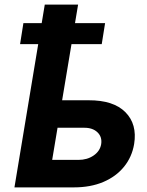

<svg xmlns="http://www.w3.org/2000/svg" viewBox="-20 -812 638 832"><path d="M435.4 -711.9 420.9 -620.9H67L81.4 -711.9ZM200.4 -377.5H363.7Q471.6 -378 523.3 -326Q575.1 -273.9 561.3 -188.1Q551.9 -131.9 517.5 -89.5Q483.1 -47.1 427.8 -23.5Q372.6 0 299.8 0H42.6L174 -792H318.4L206.1 -119.1H319.5Q358.1 -119.1 385.6 -138.1Q413.2 -157 418.4 -187.1Q423.3 -218.6 402.3 -238.7Q381.3 -258.9 343.9 -258.4H180.7Z"/></svg>

Font: Inter Tight
Style: Italic
Weight: 400
Italic angle: -9.39999°
Designer: Rasmus Andersson
Foundry: rsms
Version: Version 3.002